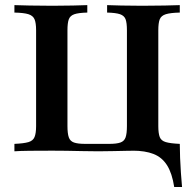

<svg xmlns="http://www.w3.org/2000/svg" viewBox="-20 -591 759 750"><path d="M36.3 0V-29Q73.4 -30.6 91.1 -35.9Q108.9 -41.1 114.9 -55.6Q121 -70.2 121 -98.4V-472.6Q121 -501.6 114.9 -515.7Q108.9 -529.8 91.1 -535.5Q73.4 -541.1 36.3 -541.9V-571Q58.1 -570.2 96 -569.4Q133.9 -568.5 184.7 -568.5Q229.8 -568.5 264.9 -569.4Q300 -570.2 321 -571V-541.9Q287.1 -541.1 270.6 -535.5Q254 -529.8 248.8 -515.7Q243.5 -501.6 243.5 -472.6V-98.4Q243.5 -69.4 248.8 -54.4Q254 -39.5 269 -34.3Q283.9 -29 312.9 -29H406.5Q435.5 -29 450.4 -34.3Q465.3 -39.5 470.6 -54.4Q475.8 -69.4 475.8 -98.4V-472.6Q475.8 -501.6 470.6 -515.7Q465.3 -529.8 448.8 -535.5Q432.3 -541.1 398.4 -541.9V-571Q418.5 -570.2 454 -569.4Q489.5 -568.5 534.7 -568.5Q585.5 -568.5 623.4 -569.4Q661.3 -570.2 682.3 -571V-541.9Q646 -541.1 627.8 -535.5Q609.7 -529.8 604 -515.7Q598.4 -501.6 598.4 -472.6V-98.4Q598.4 -70.2 604 -55.6Q609.7 -41.1 627.8 -35.9Q646 -30.6 682.3 -29V0Q661.3 -1.6 623.4 -2Q585.5 -2.4 534.7 -2.4Q509.7 -2.4 481.5 -2Q453.2 -1.6 424.2 -0.8Q395.2 0 364.5 0Q331.5 0 300 -0.8Q268.5 -1.6 239.1 -2Q209.7 -2.4 184.7 -2.4Q133.9 -2.4 96 -2Q58.1 -1.6 36.3 0ZM660.5 139.5Q652.4 86.3 632.7 54.8Q612.9 23.4 579.8 10.5Q546.8 -2.4 498.4 -2.4L561.3 -21L666.1 -29H682.3Q682.3 -3.2 683.5 25.8Q684.7 54.8 686.7 84.3Q688.7 113.7 691.1 139.5Z"/></svg>

Font: Playfair
Style: Bold
Weight: 700
Designer: Claus Eggers Sørensen
Foundry: Claus Eggers Sørensen
Version: Version 2.001;gftools[0.9.30]